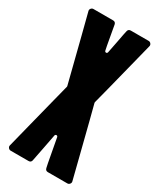

<svg xmlns="http://www.w3.org/2000/svg" viewBox="-197 -842 757 908"><g transform="rotate(30 181.5 -388.0)"><path d="M178 -633Q180 -627 185.5 -627Q191 -627 193 -633Q197 -650 206.5 -701.5Q216 -753 219 -764Q222 -776 235 -776H332Q340 -776 345 -769.5Q350 -763 348 -756Q340 -724 318.5 -639Q297 -554 278.5 -481Q260 -408 257 -398Q257 -396 257 -394Q260 -384 279 -309Q298 -234 321.5 -141Q345 -48 352 -20Q354 -13 349 -6.5Q344 0 336 0H230Q217 0 214 -13Q211 -24 200 -85Q189 -146 185 -166Q183 -172 177.5 -172Q172 -172 170 -166Q166 -147 154.5 -85.5Q143 -24 140 -12Q137 0 124 0H27Q19 0 14 -6.5Q9 -13 11 -20Q18 -48 41.5 -141Q65 -234 84 -309Q103 -384 106 -395Q106 -396 106 -398Q103 -408 85 -481Q67 -554 45 -639Q23 -724 15 -756Q13 -763 18 -769.5Q23 -776 31 -776H138Q151 -776 154 -763Q156 -753 165 -701.5Q174 -650 178 -633Z"/></g></svg>

Font: Grith.
Style: Regular
Weight: 400
Designer: Yosi Nasution
Version: Version 1.000;hotconv 1.0.109;makeotfexe 2.5.65596